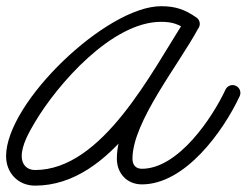

<svg xmlns="http://www.w3.org/2000/svg" viewBox="-29 -562 790 615"><path d="M606.5 -471.3C614.4 -482.6 611.5 -498.2 600.1 -506C563 -531.6 533.5 -542.1 486.8 -542.1C312.8 -542.1 -9.5 -234.5 -9.5 -61.9C-9.5 -8 29.1 32.6 83.3 32.6C332.2 32.6 485.9 -285.3 605.2 -469.9C613.8 -483.3 606.8 -496.6 595.7 -503.1C584.7 -509.6 569.6 -509.3 562.1 -495.2C494.9 -368.6 345.3 -193.4 345.3 -53.8C345.3 -6.9 377.6 28.6 425.4 28.6C565 28.6 687 -143.1 738.7 -253.9C744.5 -266.4 739.1 -281.3 726.6 -287.1C714.1 -293 699.2 -287.6 693.3 -275C693.3 -275 693.3 -275 693.3 -275C651.2 -184.6 542 -21.4 425.4 -21.4C405.2 -21.4 395.3 -34.4 395.3 -53.8C395.3 -172.5 545.5 -357.4 606.3 -471.7C613.7 -485.8 607.3 -498.8 596.8 -505C586.3 -511.1 571.8 -510.4 563.2 -497C456.7 -332.3 299.6 -17.4 83.3 -17.4C56.5 -17.4 40.5 -35.6 40.5 -61.9C40.5 -97.7 64.9 -140.2 82.5 -169.9C155.6 -293.2 330.1 -492.1 486.8 -492.1C523.6 -492.1 543.2 -484.5 571.8 -464.9C583.1 -457 598.7 -459.9 606.5 -471.3Z"/></svg>

Font: FRB American Cursive Guidelines Semibold
Style: Italic
Weight: 600
Italic angle: -25°
Version: Version 2.0;Modular Font Editor K font №1